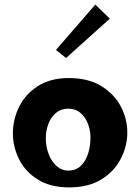

<svg xmlns="http://www.w3.org/2000/svg" viewBox="-20 -802 609 834"><path d="M280 12Q199 12 144.5 -22Q90 -56 63 -110Q36 -164 36 -223Q36 -283 63 -338Q90 -393 144.5 -428Q199 -463 279 -463Q363 -463 419.5 -428.5Q476 -394 504.5 -340Q533 -286 533 -226Q533 -167 504.5 -112Q476 -57 420 -22.5Q364 12 280 12ZM276 -61Q310 -61 331.5 -82Q353 -103 363 -136Q373 -169 373 -204Q373 -236 362 -264.5Q351 -293 329.5 -311.5Q308 -330 276 -330Q245 -330 223 -311.5Q201 -293 190 -263.5Q179 -234 179 -202Q179 -165 191.5 -132.5Q204 -100 226 -80.5Q248 -61 276 -61ZM267 -550 223 -585 394 -782 457 -721Z"/></svg>

Font: Marhey Light Medium
Style: Regular
Weight: 500
Version: Version 1.000